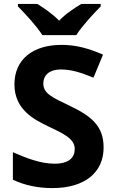

<svg xmlns="http://www.w3.org/2000/svg" viewBox="-20 -954 591 984"><path d="M197 -774H371C399 -819 460 -885 496 -921V-934H397C362 -913 317 -884 283 -848C248 -884 206 -912 171 -934H72V-921C109 -884 169 -819 197 -774ZM511 -198C511 -310 446 -360 337 -412C247 -455 202 -475 202 -526C202 -569 234 -598 291 -598C345 -598 393 -583 459 -556L508 -674C434 -706 370 -724 296 -724C147 -724 54 -649 54 -521C54 -391 158 -340 224 -308C303 -270 363 -244 363 -191C363 -147 334 -115 260 -115C188 -115 114 -144 46 -174V-33C104 -5 174 10 248 10C416 10 511 -71 511 -198Z"/></svg>

Font: Noto Sans Adlam
Style: Bold
Weight: 700
Designer: Mark Jamra, Neil Patel
Foundry: JamraPatel LLC
Version: Version 3.001